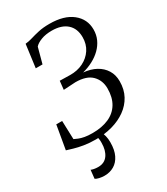

<svg xmlns="http://www.w3.org/2000/svg" viewBox="-235 -852 1027 1181"><g transform="rotate(-30 279.0 -261.5)"><path d="M212 8Q166.5 8 128.8 1.8Q91 -4.5 62.8 -12.8Q34.5 -21 17.5 -26.5L46.5 -194.5H88L92.5 -63Q104 -57 119.8 -50.8Q135.5 -44.5 158.5 -40.2Q181.5 -36 213.5 -36Q281 -36 329.5 -57.5Q378 -79 404 -122Q430 -165 430 -228.5Q430 -285.5 393 -322.8Q356 -360 277.5 -360L192.5 -355L199 -416L270.5 -414.5Q323 -413.5 364.5 -434Q406 -454.5 430.5 -491.5Q455 -528.5 455 -578Q455 -639.5 417 -673.5Q379 -707.5 309.5 -707.5Q266 -707.5 234 -695.2Q202 -683 187 -665.5L157.5 -556H109.5L131 -718Q154.5 -720 180.5 -728Q206.5 -736 240 -743.5Q273.5 -751 318.5 -751Q422 -751 479.5 -705Q537 -659 537 -585.5Q537 -548 522.5 -516.2Q508 -484.5 482.2 -459.2Q456.5 -434 422.2 -416Q388 -398 349 -388Q400 -383.5 437.8 -362.8Q475.5 -342 496.2 -308.2Q517 -274.5 517 -229.5Q517 -171.5 493 -127.2Q469 -83 426.8 -52.8Q384.5 -22.5 329.5 -7.2Q274.5 8 212 8ZM241 -12.5 262 -10.5Q269.5 2.5 274.5 22Q279.5 41.5 279.5 67.5Q279.5 121.5 262 157.2Q244.5 193 214.5 210.5Q184.5 228 147 228Q127.5 228 109.5 223.8Q91.5 219.5 83 213.5L89.5 153Q95.5 156.5 109.5 159.2Q123.5 162 139 162Q184.5 162 207.8 129Q231 96 231 43Q231.5 25 228.8 12.2Q226 -0.5 222 -10.5Z"/></g></svg>

Font: Merriweather 36pt Light
Style: Italic
Weight: 300
Italic angle: -7.8°
Version: Version 2.101